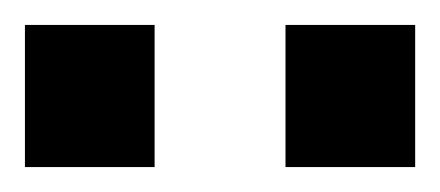

<svg xmlns="http://www.w3.org/2000/svg" viewBox="-42 -741 353 154"><path d="M-22 -607V-721H82V-607ZM187 -607V-721H291V-607Z"/></svg>

Font: Titillium Web[RUS by Daymarius]
Style: Regular
Weight: 600
Designer: Cyrillization by Daymarius
Foundry: Cyrillization by Daymarius
Version: Version 1.002 September 11, 2018